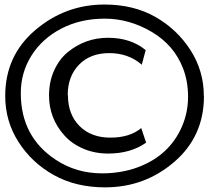

<svg xmlns="http://www.w3.org/2000/svg" viewBox="-20 -806 915 843"><path d="M602.5 -522Q543.5 -572.8 459.7 -572.8Q376 -572.8 326.7 -521.7Q277.3 -470.7 277.3 -388.2H278.3Q278.3 -303.7 329.1 -252.7Q379.9 -201.7 464.8 -201.7Q549.8 -201.7 600.1 -243.7L621.6 -179.7Q553.7 -131.8 455.1 -131.8Q395.5 -131.8 345.5 -153.3Q295.4 -174.8 263.2 -210.9Q195.3 -286.1 195.3 -386.7Q195.3 -446.8 217.3 -495.8Q239.3 -544.9 276.4 -576.2Q354 -640.1 454.1 -640.1Q554.2 -640.1 619.6 -585.9ZM71.3 -397Q71.3 -205.1 225.6 -104Q315.4 -44.9 427.7 -44.9Q512.2 -44.9 583.5 -71Q654.8 -97.2 703.4 -142.6Q752 -188 778.8 -250.2Q805.7 -312.5 805.7 -380.9Q805.7 -449.2 783.7 -505.9Q743.7 -608.9 645.3 -666.5Q546.9 -724.1 439.9 -724.1Q333 -724.1 248.8 -680.2Q164.6 -636.2 117.9 -561.5Q71.3 -486.8 71.3 -397ZM875.5 -384.3Q875.5 -207.5 745.6 -95.5Q615.7 16.6 441.4 16.6Q313 16.6 216.3 -37.4Q119.6 -91.3 61.3 -182.6Q2.9 -273.9 2.9 -384.8Q2.9 -561.5 134.8 -673.8Q266.6 -786.1 438.5 -786.1Q566.4 -786.1 661.9 -731.9Q757.3 -677.7 816.2 -586.2Q875 -494.6 875 -384.3Z"/></svg>

Font: Oxygen Mono
Style: Regular
Weight: 400
Designer: Vernon Adams
Foundry: Vernon Adams
Version: Version 0.201; ttfautohint (v0.8) -r 50 -G 200 -x